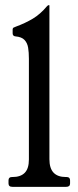

<svg xmlns="http://www.w3.org/2000/svg" viewBox="-20 -724 304 744"><path d="M238.5 -38Q251.5 -38 251.5 -25V-13Q251.5 0 236.5 0H28Q13 0 13 -13V-25Q13 -38 26 -38H28Q60 -38 76 -54.5Q92 -71 92 -106V-496Q92 -521 89 -539.2Q86 -557.5 75 -569.2Q64 -581 40 -583Q29 -584 29 -595V-610Q29 -615 32.8 -617.1Q36.5 -619.2 42 -621Q77.5 -634 106.9 -651.5Q136.2 -669 162 -699.8Q165.8 -704 168.5 -704H169.5Q171.5 -704 171.5 -702.8V-107Q171.5 -72 187.5 -55Q203.5 -38 235.5 -38Z"/></svg>

Font: Young Serif Light
Style: Regular
Weight: 300
Designer: Bastien Sozeau
Foundry: NBR — Bastien Sozeau
Version: Version 5.001